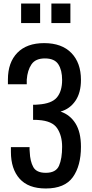

<svg xmlns="http://www.w3.org/2000/svg" viewBox="-20 -1062 520 1091"><path d="M240 9Q141 9 91.5 -46.5Q42 -102 42 -199V-226H148Q148 -219 148 -211.5Q148 -204 149 -198Q151 -146 169 -113Q187 -80 240 -80Q298 -80 315.5 -120.5Q333 -161 333 -228Q333 -291 305 -333Q277 -375 199 -380Q193 -381 184 -381Q175 -381 168 -381V-467Q174 -467 183 -467Q192 -467 197 -468Q274 -473 303.5 -508.5Q333 -544 333 -608Q333 -663 311.5 -696.5Q290 -730 235 -730Q182 -730 159 -696.5Q136 -663 132 -609V-583H25V-610Q25 -707 78.5 -762Q132 -817 231 -817Q331 -817 385.5 -761Q440 -705 440 -608Q440 -535 408.5 -489Q377 -443 324 -428Q378 -410 409 -360.5Q440 -311 440 -228Q440 -120 394 -55.5Q348 9 240 9ZM272 -931V-1042H380V-931ZM100 -931V-1042H208V-931Z"/></svg>

Font: Oswald
Style: Regular
Weight: 400
Designer: Vernon Adams
Foundry: Vernon Adams
Version: Version 4.103; ttfautohint (v1.8.3)